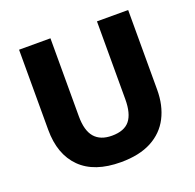

<svg xmlns="http://www.w3.org/2000/svg" viewBox="-127 -846 1006 989"><g transform="rotate(-20 376.0 -352.0)"><path d="M675 -277Q675 -191 641.5 -126Q608 -61 541 -25.5Q474 10 373 10Q228 10 152.5 -65Q77 -140 77 -275V-714H249V-286Q249 -208 281 -171Q313 -134 376 -134Q444 -134 474 -171.5Q504 -209 504 -287V-714H675Z"/></g></svg>

Font: Noto Sans Georgian ExtraBold
Style: Regular
Weight: 800
Designer: Monotype Design Team, Akaki Razmadze
Foundry: Google LLC
Version: Version 2.005; ttfautohint (v1.8.4.7-5d5b)